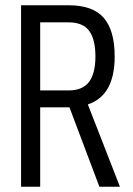

<svg xmlns="http://www.w3.org/2000/svg" viewBox="-20 -710 506 730"><path d="M244.1 -301.8H132.8V0H60.1V-689.9H242.2Q333 -689.9 374.5 -642.1Q416 -594.2 416 -495.1Q416 -346.7 314 -313L436 0H357.9ZM132.8 -366.2H241.2Q293.9 -366.2 318.4 -398.4Q342.8 -431.2 342.8 -495.1Q342.8 -560.1 319.3 -592.3Q295.4 -625 241.2 -625H132.8Z"/></svg>

Font: D-DIN Condensed
Style: Regular
Weight: 400
Width: 3
Designer: Charles Nix
Foundry: Datto Inc.
Version: Version 1.00